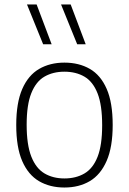

<svg xmlns="http://www.w3.org/2000/svg" viewBox="-20 -828 576 857"><path d="M267.5 9Q203 9 154.5 -19.2Q106 -47.5 79.2 -109Q52.5 -170.5 52.5 -270Q52.5 -369 79.2 -430.5Q106 -492 154.5 -520.2Q203 -548.5 267.5 -548.5Q332.5 -548.5 381 -520.5Q429.5 -492.5 456.2 -431.2Q483 -370 483 -270Q483 -171.5 456 -109.8Q429 -48 380.8 -19.5Q332.5 9 267.5 9ZM267.5 -31.5Q319 -31.5 357 -53.8Q395 -76 415.5 -128Q436 -180 436 -269Q436 -359 415.5 -411.2Q395 -463.5 357 -485.8Q319 -508 267.5 -508Q216.5 -508 178.5 -486Q140.5 -464 119.8 -412.2Q99 -360.5 99 -271.5Q99 -181.5 119.8 -129Q140.5 -76.5 178.5 -54Q216.5 -31.5 267.5 -31.5ZM324.5 -630.5 252.5 -808H295.5L362.5 -630.5ZM172.5 -630.5 100.5 -808H143.5L210.5 -630.5Z"/></svg>

Font: Encode Sans Condensed Thin ExtraLight
Style: Regular
Weight: 250
Version: Version 3.002